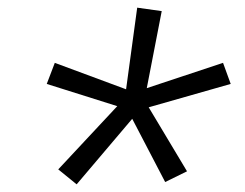

<svg xmlns="http://www.w3.org/2000/svg" viewBox="-20 -787 640 501"><path d="M180 -306 132 -345 286 -510 102 -568 123 -623 309 -554 338 -767 402 -758 363 -557 562 -623 582 -568 368 -507 468 -340 411 -312 325 -477Z"/></svg>

Font: Iosevka Curly Slab LtEx
Style: Italic
Weight: 300
Width: 7
Italic angle: -9°
Monospace: yes
Designer: Belleve Invis
Foundry: Belleve Invis
Version: Version 11.1.0; ttfautohint (v1.8.3)